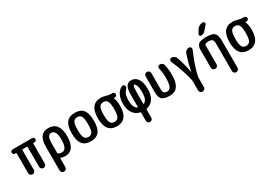

<svg xmlns="http://www.w3.org/2000/svg" viewBox="28 -1851 4444 3157"><g transform="rotate(-30 2250.0 -273.0)"><path d="M64.5 -439.5Q48.8 -439.5 36.6 -450.7Q24.4 -461.9 24.4 -479Q24.4 -496.1 36.1 -507.8Q47.9 -519.5 64.5 -519.5H435.5Q451.2 -519.5 463.4 -507.8Q475.6 -496.1 475.6 -479Q475.6 -461.9 463.9 -450.7Q452.1 -439.5 435.5 -439.5H416Q408.2 -439.5 408.2 -430.7V-53.7Q408.2 -31.2 392.1 -15.6Q376 0 354 0Q332 0 315.9 -16.1Q299.8 -32.2 299.8 -53.7V-427.7Q299.8 -438.5 289.1 -439.5H210.9Q200.2 -439.5 200.2 -427.7V-53.7Q200.2 -31.2 184.1 -15.6Q168 0 146 0Q124 0 107.9 -16.1Q91.8 -32.2 91.8 -53.7V-430.7Q91.8 -438.5 84 -439.5Z M671.9 -285.2V-105.5Q671.9 -94.7 680.7 -87.9Q708 -71.3 747.1 -71.3Q842.8 -71.3 842.8 -259.8Q842.8 -354.5 818.4 -396.5Q793.9 -438.5 746.1 -438.5Q671.9 -438.5 671.9 -285.2ZM561.5 165V-280.3Q561.5 -410.2 607.9 -470.2Q654.3 -530.3 747.1 -530.3Q952.1 -530.3 952.1 -260.3Q952.1 9.8 759.8 9.8Q717.8 9.8 682.6 -4.9Q678.7 -6.8 675.3 -4.9Q671.9 -2.9 671.9 1V165Q671.9 188.5 655.8 204.1Q639.6 219.7 616.7 219.7Q593.8 219.7 577.6 204.1Q561.5 188.5 561.5 165Z M1325.2 -408.7Q1302.7 -448.2 1250 -448.2Q1197.3 -448.2 1174.8 -408.7Q1152.3 -369.1 1152.3 -260.3Q1152.3 -151.4 1174.8 -111.8Q1197.3 -72.3 1250 -72.3Q1302.7 -72.3 1325.2 -111.8Q1347.7 -151.4 1347.7 -260.3Q1347.7 -369.1 1325.2 -408.7ZM1408.2 -54.2Q1356.4 9.8 1250 9.8Q1143.6 9.8 1091.8 -54.2Q1040 -118.2 1040 -260.3Q1040 -402.3 1091.8 -466.3Q1143.6 -530.3 1250 -530.3Q1356.4 -530.3 1408.2 -466.3Q1460 -402.3 1460 -260.3Q1460 -118.2 1408.2 -54.2Z M1820.8 -407.7Q1797.9 -448.2 1745.1 -448.2Q1692.4 -448.2 1669.4 -407.7Q1646.5 -367.2 1646.5 -260.3Q1646.5 -153.3 1669.4 -112.8Q1692.4 -72.3 1745.1 -72.3Q1797.9 -72.3 1820.8 -112.8Q1843.8 -153.3 1843.8 -260.3Q1843.8 -367.2 1820.8 -407.7ZM1745.1 -530.3Q1788.1 -530.3 1835.9 -515.1Q1883.8 -500 1920.9 -500H1951.2Q1967.8 -500 1979.5 -487.8Q1991.2 -475.6 1991.2 -459Q1991.2 -442.4 1979.5 -430.2Q1967.8 -418 1951.2 -418H1928.7H1926.8V-416Q1955.1 -354.5 1955.1 -259.8Q1955.1 9.8 1745.1 9.8Q1535.2 9.8 1535.2 -260.3Q1535.2 -530.3 1745.1 -530.3Z M2301.8 -299.8V-96.7Q2301.8 -92.8 2304.7 -90.8Q2307.6 -88.9 2311.5 -89.8Q2381.8 -127 2381.8 -269.5Q2381.8 -346.7 2365.7 -393.6Q2349.6 -440.4 2330.1 -440.4Q2320.3 -440.4 2314.5 -431.6Q2308.6 -422.9 2305.2 -391.1Q2301.8 -359.4 2301.8 -299.8ZM2186.5 2.9Q2103.5 -16.6 2057.6 -85.4Q2011.7 -154.3 2011.7 -259.8Q2011.7 -363.3 2049.8 -433.1Q2087.9 -502.9 2149.4 -523.4Q2166 -529.3 2180.7 -515.6Q2195.3 -502 2195.3 -483.4Q2195.3 -476.6 2193.4 -469.7Q2191.4 -462.9 2189 -458.5Q2186.5 -454.1 2181.2 -446.8Q2175.8 -439.5 2173.3 -436.5Q2170.9 -433.6 2163.6 -425.8Q2156.2 -418 2155.3 -416Q2118.2 -372.1 2118.2 -259.8Q2118.2 -125 2188.5 -89.8Q2192.4 -88.9 2195.3 -90.8Q2198.2 -92.8 2198.2 -96.7V-328.1Q2198.2 -435.5 2228 -482.9Q2257.8 -530.3 2318.4 -530.3Q2396.5 -530.3 2442.4 -463.4Q2488.3 -396.5 2488.3 -269.5Q2488.3 -157.2 2442.9 -86.9Q2397.5 -16.6 2313.5 2.9Q2302.7 4.9 2301.8 16.6V168Q2301.8 190.4 2287.1 205.1Q2272.5 219.7 2250 219.7Q2227.5 219.7 2212.9 205.1Q2198.2 190.4 2198.2 168V16.6Q2197.3 4.9 2186.5 2.9Z M2750 9.8Q2641.6 9.8 2601.1 -27.8Q2560.5 -65.4 2560.5 -165V-465.8Q2560.5 -488.3 2576.2 -503.9Q2591.8 -519.5 2614.7 -519.5Q2637.7 -519.5 2653.3 -503.9Q2668.9 -488.3 2668.9 -465.8V-165Q2668.9 -112.3 2686.5 -92.3Q2704.1 -72.3 2748 -72.3Q2793 -72.3 2815.4 -120.6Q2837.9 -168.9 2837.9 -289.1Q2837.9 -373 2817.4 -465.8Q2812.5 -487.3 2824.7 -503.4Q2836.9 -519.5 2858.4 -519.5Q2883.8 -519.5 2903.3 -505.4Q2922.9 -491.2 2927.7 -466.8Q2949.2 -372.1 2949.2 -269.5Q2949.2 9.8 2750 9.8Z M3189.5 -31.2Q3156.2 -202.1 3043.9 -463.9Q3036.1 -483.4 3047.4 -501.5Q3058.6 -519.5 3081.1 -519.5Q3109.4 -519.5 3132.3 -504.4Q3155.3 -489.3 3164.1 -463.9Q3216.8 -315.4 3246.1 -153.3Q3246.1 -151.4 3247.1 -151.4Q3248 -151.4 3248 -152.3Q3277.3 -315.4 3330.1 -462.9Q3338.9 -489.3 3361.8 -504.4Q3384.8 -519.5 3413.1 -519.5Q3435.5 -519.5 3446.8 -501.5Q3458 -483.4 3450.2 -462.9Q3337.9 -200.2 3304.7 -31.2Q3302.7 -17.6 3302.7 -8.8V164.1Q3302.7 187.5 3286.6 203.6Q3270.5 219.7 3247.1 219.7Q3223.6 219.7 3207.5 203.1Q3191.4 186.5 3191.4 164.1V-8.8Q3191.4 -17.6 3189.5 -31.2Z M3559.6 -54.7V-402.3Q3559.6 -443.4 3580.6 -476.1Q3601.6 -508.8 3638.7 -517.6Q3685.5 -529.3 3735.4 -530.3Q3857.4 -530.3 3898.9 -493.2Q3940.4 -456.1 3940.4 -349.6V166Q3940.4 188.5 3924.3 204.1Q3908.2 219.7 3886.2 219.7Q3864.3 219.7 3848.6 204.6Q3833 189.5 3833 166V-355.5Q3833 -408.2 3812.5 -428.2Q3792 -448.2 3738.3 -448.2Q3702.1 -448.2 3678.7 -432.6Q3669.9 -426.8 3669.9 -415V-54.7Q3669.9 -31.2 3653.8 -15.6Q3637.7 0 3614.7 0Q3591.8 0 3575.7 -16.1Q3559.6 -32.2 3559.6 -54.7ZM3701.2 -701.2Q3718.8 -731.4 3749.5 -748Q3780.3 -764.6 3815.4 -764.6Q3837.9 -764.6 3845.7 -745.1Q3853.5 -725.6 3839.8 -709L3767.6 -627Q3735.4 -589.8 3684.6 -589.8Q3668.9 -589.8 3661.1 -604.5Q3653.3 -619.1 3661.1 -632.8Z M4320.8 -407.7Q4297.9 -448.2 4245.1 -448.2Q4192.4 -448.2 4169.4 -407.7Q4146.5 -367.2 4146.5 -260.3Q4146.5 -153.3 4169.4 -112.8Q4192.4 -72.3 4245.1 -72.3Q4297.9 -72.3 4320.8 -112.8Q4343.8 -153.3 4343.8 -260.3Q4343.8 -367.2 4320.8 -407.7ZM4245.1 -530.3Q4288.1 -530.3 4335.9 -515.1Q4383.8 -500 4420.9 -500H4451.2Q4467.8 -500 4479.5 -487.8Q4491.2 -475.6 4491.2 -459Q4491.2 -442.4 4479.5 -430.2Q4467.8 -418 4451.2 -418H4428.7H4426.8V-416Q4455.1 -354.5 4455.1 -259.8Q4455.1 9.8 4245.1 9.8Q4035.2 9.8 4035.2 -260.3Q4035.2 -530.3 4245.1 -530.3Z"/></g></svg>

Font: Rounded-X Mgen+ 1mn medium
Style: Regular
Weight: 500
Designer: [Source Han Sans]
Ryoko NISHIZUKA  (kana & ideographs); Paul D. Hunt (Latin, Greek & Cyrillic); Wenlong ZHANG  (bopomofo
Version: Version 1.059.20150602